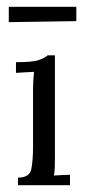

<svg xmlns="http://www.w3.org/2000/svg" viewBox="-20 -546 251 566"><path d="M33 -22.4Q67.5 -22.4 72.4 -48Q77.4 -73.7 77.4 -114V-285.3Q77.4 -297 78.1 -308Q78.8 -319 80.3 -334.1Q66.7 -333.7 53.7 -332.8Q40.7 -331.9 27.1 -331.1V-362.7Q76.6 -362.7 94.2 -368.9Q111.8 -375.1 120.3 -382.8H141.9V-79.6Q141.9 -64.5 141.5 -53Q141.2 -41.4 139 -28.6Q150.7 -29.3 162.6 -29.9Q174.6 -30.4 186.3 -30.8V0H33ZM5.9 -480.7V-525.9H205V-483.7Z"/></svg>

Font: Parastoo
Style: Regular
Weight: 400
Foundry: Saber Rastikerdar (saber.rastikerdar@gmail.com)
Version: Version 3.000